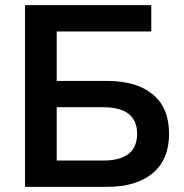

<svg xmlns="http://www.w3.org/2000/svg" viewBox="-20 -725 713 745"><path d="M77 0V-705H567V-603H200V-411H396Q509 -411 572.5 -359Q636 -307 636 -206Q636 -106 572.5 -53Q509 0 396 0ZM200 -102H380Q512 -102 512 -206Q512 -309 380 -309H200Z"/></svg>

Font: Nunito Sans
Style: Bold
Weight: 700
Designer: Vernon Adams
Foundry: Vernon Adams
Version: Version 3.101; ttfautohint (v1.8.4.7-5d5b);gftools[0.9.27]